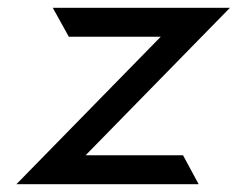

<svg xmlns="http://www.w3.org/2000/svg" viewBox="-20 -471 608 491"><path d="M448 -74H199L568 -451H115L156 -377H391L22 0H488Z"/></svg>

Font: Charger
Style: BdIt
Weight: 400
Designer: Jasper
Foundry: Cannot Into Space Fonts
Version: Version 0.98